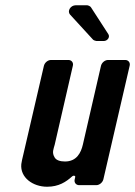

<svg xmlns="http://www.w3.org/2000/svg" viewBox="-20 -704 514 730"><path d="M266 -31 264 -22C261 -10 269 0 281 0H346C358 0 370 -10 373 -22L473 -454C476 -466 468 -476 456 -476H391C379 -476 367 -466 364 -454L295 -154C288 -124 272 -90 227 -90C208 -90 194 -95 188 -105C176 -124 184 -138 188 -154L257 -454C260 -466 252 -476 240 -476H174C162 -476 150 -466 147 -454L69 -118C65 -101 62 -89 61 -80C56 -29 105 6 159 6C203 6 231 -12 255 -34C260 -38 267 -36 266 -31ZM347 -548H374C389 -548 399 -563 392 -574L326 -676C324 -680 315 -684 311 -684H268C248 -684 235 -662 246 -649L334 -553C336 -551 344 -548 347 -548Z"/></svg>

Font: DIN Rundschrift
Style: MittelKursiv
Weight: 400
Version: Version 1.027